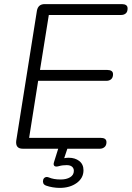

<svg xmlns="http://www.w3.org/2000/svg" viewBox="-20 -725 642 936"><path d="M91 0Q73 0 65 -9.5Q57 -19 59 -38L160 -673Q163 -689 172.5 -697Q182 -705 198 -705H574Q587 -705 594.5 -700Q602 -695 602 -684Q602 -667 593 -659.5Q584 -652 571 -652H218L175 -384H503Q516 -384 523.5 -379Q531 -374 531 -363Q531 -347 522 -339Q513 -331 499 -331H166L122 -53H470Q484 -53 491.5 -48Q499 -43 499 -32Q499 -16 489.5 -8Q480 0 467 0ZM271 191Q254 191 236.5 188Q219 185 205 180Q194 176 191 168Q188 160 190.5 151.5Q193 143 200.5 139.5Q208 136 218 140Q230 145 244 147.5Q258 150 276 150Q304 150 322 139Q340 128 340 108Q340 95 331 87.5Q322 80 305 80Q297 80 287 81Q277 82 267 85Q260 87 254.5 87Q249 87 245 84Q242 80 241.5 76Q241 72 244 63L270 -20H315L290 55L269 51Q282 48 293.5 46Q305 44 315 44Q346 44 366.5 60Q387 76 387 105Q387 143 354 167Q321 191 271 191Z"/></svg>

Font: Nunito ExtraLight Light
Style: Italic
Weight: 300
Italic angle: -9°
Version: Version 3.602